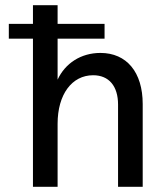

<svg xmlns="http://www.w3.org/2000/svg" viewBox="-20 -720 636 740"><path d="M14 -571H107V0H202V-243C202 -356 257 -430 339 -430C400 -430 435 -388 435 -317V0H530V-319C530 -442 468 -516 367 -516C292 -516 231 -476 202 -413V-571H383V-628H202V-700H107V-628H14Z"/></svg>

Font: Uncut Sans Medium
Style: Regular
Weight: 500
Designer: Kasper Nordkvist
Foundry: UNCUT.wtf
Version: Version 1.304;Glyphs 3.2 (3246)